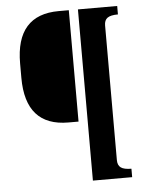

<svg xmlns="http://www.w3.org/2000/svg" viewBox="-53 -794 647 838"><g transform="rotate(-5 270.0 -375.0)"><path d="M280 -750V-262H236Q48 -262 48 -474V-537Q48 -750 236 -750ZM320 0V-750H492V-713Q460 -713 446 -703Q432 -693 432 -670V-80Q432 -57 446 -47Q460 -37 492 -37V0Z"/></g></svg>

Font: Girassol
Style: Regular
Weight: 400
Width: 3
Designer: Liam Spradlin
Version: Version 1.004